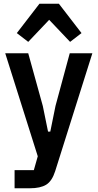

<svg xmlns="http://www.w3.org/2000/svg" viewBox="-20 -807 523 1027"><path d="M353 -522H474L275 109Q258 162 227 181Q196 200 140 200H58V103H161L182 29L8 -522H131L209 -240L237 -103H249L277 -241ZM295 -787 416 -630 355 -583 243 -701 131 -583 70 -630 191 -787Z"/></svg>

Font: IBM Plex Sans Cond SmBld
Style: Regular
Weight: 600
Width: 3
Designer: Mike Abbink, Paul van der Laan, Pieter van Rosmalen
Foundry: Bold Monday
Version: Version 1.3